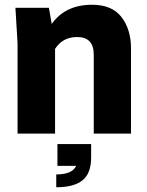

<svg xmlns="http://www.w3.org/2000/svg" viewBox="-20 -563 620 809"><path d="M532 0H375V-333Q375 -407 305 -407Q244 -407 212 -357V0H54V-380L45 -530H186L198 -462Q255 -543 368 -543Q452 -543 492 -491Q532 -439 532 -359ZM364 44V101Q364 167 328 196.5Q292 226 217 226V172Q284 172 301 136H222V44Z"/></svg>

Font: Cooper Hewitt
Style: Bold
Weight: 711
Designer: Village Type and Design LLC
Foundry: Cooper Hewitt Smithsonian Design Museum
Version: 1.000